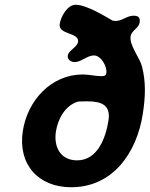

<svg xmlns="http://www.w3.org/2000/svg" viewBox="-20 -780 629 807"><path d="M76 -230C54 -88 142 7 279 7C456 7 555 -140 580 -300C591 -371 594 -433 577 -500C568 -537 523 -589 529 -627C533 -653 563 -660 567 -686C570 -707 561 -714 541 -714C514 -714 493 -692 467 -692C465 -692 456 -693 454 -693C427 -708 345 -760 298 -760C262 -760 235 -708 231 -679C224 -633 314 -645 308 -604C304 -581 268 -568 265 -547C262 -530 279 -519 293 -519C322 -519 346 -547 375 -547C404 -547 431 -501 427 -473C425 -460 417 -460 405 -460C379 -460 355 -467 328 -467C195 -467 96 -358 76 -230ZM215 -227C223 -278 252 -336 308 -353C314 -354 342 -354 348 -354C406 -354 446 -339 436 -274C425 -204 392 -106 304 -106C236 -106 205 -160 215 -227Z"/></svg>

Font: Asimov Print
Style: CIt
Weight: 500
Designer: Google
Version: Version 2.000980: 2014